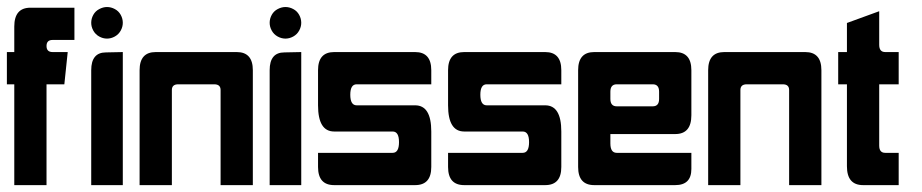

<svg xmlns="http://www.w3.org/2000/svg" viewBox="-20 -538 2681 558"><path d="M21.5 -386.7V-460.9Q21.5 -515.6 68.4 -515.6H196.3V-421.9H132.8Q115.2 -421.9 115.2 -404.3Q115.2 -386.7 132.8 -386.7H176.8L167 -293H115.2V0H21.5V-293H0V-386.7Z M245.1 0V-334Q245.1 -385.7 288.1 -385.7L336.9 -386.7V0ZM291 -517.6Q302.7 -517.6 313.7 -511.7Q324.7 -505.9 330.8 -494.9Q336.9 -483.9 336.9 -471.7Q336.9 -460 330.8 -449Q324.7 -438 313.7 -431.9Q302.7 -425.8 291 -425.8Q279.3 -425.8 268.3 -431.9Q257.3 -438 251.2 -449Q245.1 -460 245.1 -471.7Q245.1 -483.9 251.2 -494.9Q257.3 -505.9 268.6 -511.7Q279.8 -517.6 291 -517.6Z M479.5 0H385.7V-334Q385.7 -386.7 432.6 -386.7H668Q714.8 -386.7 714.8 -334V0H621.1V-276.4Q621.1 -293 602.5 -293H498Q479.5 -293 479.5 -276.4Z M763.7 0V-334Q763.7 -385.7 806.6 -385.7L855.5 -386.7V0ZM809.6 -517.6Q821.3 -517.6 832.3 -511.7Q843.3 -505.9 849.4 -494.9Q855.5 -483.9 855.5 -471.7Q855.5 -460 849.4 -449Q843.3 -438 832.3 -431.9Q821.3 -425.8 809.6 -425.8Q797.9 -425.8 786.9 -431.9Q775.9 -438 769.8 -449Q763.7 -460 763.7 -471.7Q763.7 -483.9 769.8 -494.9Q775.9 -505.9 787.1 -511.7Q798.3 -517.6 809.6 -517.6Z M1016.6 -293Q998 -293 998 -262.7Q998 -231.9 1016.6 -231.9H1186.5Q1233.4 -231.9 1233.4 -155.8V-52.7Q1233.4 0 1186.5 0H951.2Q904.3 0 904.3 -52.7V-93.8H1121.1Q1139.6 -93.8 1139.6 -125Q1139.6 -155.8 1121.1 -155.8H951.2Q904.3 -155.8 904.3 -231.9V-334Q904.3 -386.7 951.2 -386.7H1186.5Q1233.4 -386.7 1233.4 -334V-293Z M1394.5 -293Q1376 -293 1376 -262.7Q1376 -231.9 1394.5 -231.9H1564.5Q1611.3 -231.9 1611.3 -155.8V-52.7Q1611.3 0 1564.5 0H1329.1Q1282.2 0 1282.2 -52.7V-93.8H1499Q1517.6 -93.8 1517.6 -125Q1517.6 -155.8 1499 -155.8H1329.1Q1282.2 -155.8 1282.2 -231.9V-334Q1282.2 -386.7 1329.1 -386.7H1564.5Q1611.3 -386.7 1611.3 -334V-293Z M1660.2 -334Q1660.2 -386.7 1707 -386.7H1942.4Q1989.3 -386.7 1989.3 -334V-203.1Q1989.3 -148.4 1942.4 -148.4H1753.9V-121.1Q1753.9 -93.8 1772.5 -93.8H1989.3V-46.9Q1989.3 0 1942.4 0H1707Q1660.2 0 1660.2 -52.7ZM1877 -293H1772.5Q1753.9 -293 1753.9 -271.5V-250.5Q1753.9 -229 1772.5 -229H1877Q1895.5 -229 1895.5 -250.5V-271.5Q1895.5 -293 1877 -293Z M2131.8 0H2038.1V-334Q2038.1 -386.7 2085 -386.7H2320.3Q2367.2 -386.7 2367.2 -334V0H2273.4V-276.4Q2273.4 -293 2254.9 -293H2150.4Q2131.8 -293 2131.8 -276.4Z M2441.4 -293H2416V-386.7H2441.4V-471.2L2535.2 -505.4V-407.7Q2535.2 -386.7 2552.7 -386.7H2591.8V-293H2535.2V-114.7Q2535.2 -93.8 2552.7 -93.8H2591.8V0H2488.3Q2441.4 0 2441.4 -54.7Z"/></svg>

Font: Aswaq
Style: Regular
Weight: 400
Designer: Husham Jawad
Version: Version 1.000;November 3, 2021;FontCreator 14.0.0.2814 32-bi